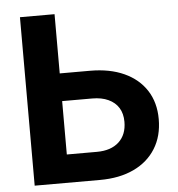

<svg xmlns="http://www.w3.org/2000/svg" viewBox="-52 -777 764 826"><g transform="rotate(-5 330.0 -364.0)"><path d="M161.1 -471.7H344.7Q429.7 -471.7 491.7 -443.4Q553.7 -415 587.4 -362.8Q621.1 -310.5 621.1 -238.8Q621.1 -165.5 587.6 -111.8Q554.2 -58.1 492.7 -29.1Q431.2 0 346.2 0H64.5V-727.5H213.9V-121.6H343.8Q404.8 -121.6 439 -153.1Q473.1 -184.6 473.1 -240.2Q473.1 -275.4 457.8 -300.3Q442.4 -325.2 413.3 -338.6Q384.3 -352.1 343.8 -352.1H161.1Z"/></g></svg>

Font: Inter 16pt
Style: Bold
Weight: 700
Version: Version 4.001;git-66647c0bb